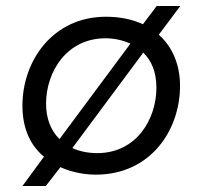

<svg xmlns="http://www.w3.org/2000/svg" viewBox="-20 -580 677 642"><path d="M55 42H133L182 -21C224 -2 268 4 300 4C484 4 582 -145 582 -293C582 -363 557 -423 511 -464L583 -560H504L458 -499C423 -515 382 -524 334 -524C157 -524 55 -377 55 -227C55 -145 85 -91 127 -56ZM305 -68C274 -68 246 -74 222 -85L459 -404C486 -378 503 -340 503 -287C503 -181 436 -68 305 -68ZM134 -233C134 -340 203 -452 333 -452C361 -452 390 -446 416 -434L179 -115C150 -143 134 -184 134 -233Z"/></svg>

Font: Fixel Display 20240404
Style: Italic
Weight: 400
Italic angle: -10°
Designer: AlfaBravo + MacPaw
Foundry: Kyrylo Tkachov, Marchela Mozhyna, Serhii Makarenko, Maria Weinstein, Zakhar Kryvoshyya
Version: Version 1.211;Glyphs 3.2 (3225)